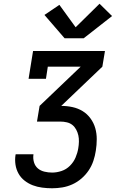

<svg xmlns="http://www.w3.org/2000/svg" viewBox="-20 -1008 640 1028"><path d="M259 0Q232 0 205.5 -3.5Q179 -7 155.5 -16Q132 -25 112 -40.5Q92 -56 79.5 -78Q67 -100 63 -126Q59 -152 63 -178Q63 -179 63.5 -180Q64 -181 64 -182H159Q159 -182 159 -181.5Q159 -181 159 -180Q156 -159 162 -139Q168 -119 182.5 -106.5Q197 -94 217.5 -89Q238 -84 259 -84Q284 -84 309.5 -92.5Q335 -101 354.5 -120.5Q374 -140 384.5 -164.5Q395 -189 399 -214Q402 -231 402.5 -249Q403 -267 399.5 -283Q396 -299 388 -314Q380 -329 367.5 -339Q355 -349 338 -353Q321 -357 304 -357H178L192 -441L412 -651H236L226 -586H133L157 -735H542L528 -651L308 -441Q339 -441 368.5 -434.5Q398 -428 422.5 -413Q447 -398 464.5 -374Q482 -350 490 -322Q498 -294 498 -263Q498 -232 493 -201Q489 -174 480 -147Q471 -120 455 -96Q439 -72 416.5 -52.5Q394 -33 367.5 -21Q341 -9 313.5 -4.5Q286 0 259 0ZM326 -803 218 -928 298 -982 385 -862 513 -988 580 -922 428 -803Z"/></svg>

Font: Iosevka Etoile Medium Oblique
Style: Regular
Weight: 500
Italic angle: -9°
Designer: Belleve Invis
Foundry: Belleve Invis
Version: Version 15.5.2; ttfautohint (v1.8.4)